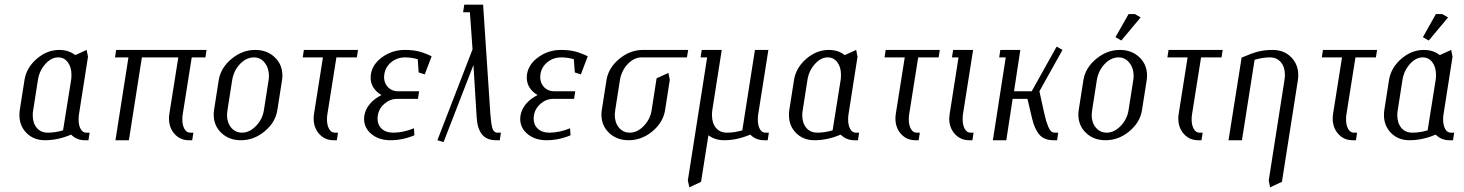

<svg xmlns="http://www.w3.org/2000/svg" viewBox="-20 -596 6223 816"><path d="M62.5 -107.4Q62.5 -117.7 64 -127.9L84 -255.9Q92.3 -308.1 136 -345.9Q179.7 -383.8 231.9 -383.8Q272 -383.8 299.8 -361.8L348.1 -383.8L354 -355L315.9 -111.8Q314 -100.6 314 -88.4Q314 -63.5 322.8 -47.9Q331.5 -32.2 346.2 -32.2H360.8L356 0H340.8Q306.2 0 282.2 -23.9Q226.1 0 170.9 0Q123.5 0 93 -30.5Q62.5 -61 62.5 -107.4ZM119.1 -106.4Q119.1 -73.2 136.2 -52.7Q153.3 -32.2 183.1 -32.2Q215.3 -32.2 248 -42L282.2 -255.9Q283.7 -263.7 283.7 -278.3Q283.7 -311 268.1 -331.5Q252.4 -352.1 227.1 -352.1Q197.8 -352.1 172.4 -323.5Q147 -294.9 141.1 -255.9L121.1 -127.9Q119.1 -118.2 119.1 -106.4Z M468.8 -352.1 473.6 -383.8H857.9L853 -352.1H794.9L756.8 -111.8Q754.9 -101.6 754.9 -89.4Q754.9 -64 763.9 -48.1Q772.9 -32.2 787.6 -32.2H801.8L796.9 0H782.7Q746.1 0 722.2 -26.4Q698.2 -52.7 698.2 -92.3Q698.2 -101.6 699.7 -111.8L737.8 -352.1H583L527.8 0H470.7L525.9 -352.1Z M888.2 -108.9Q888.2 -118.2 889.6 -127.9L909.7 -255.9Q918 -307.6 963.9 -345.7Q1009.8 -383.8 1064.5 -383.8Q1114.7 -383.8 1147.5 -352.8Q1180.2 -321.8 1180.2 -274.9Q1180.2 -265.6 1178.7 -255.9L1158.7 -127.9Q1150.4 -75.7 1104.7 -37.8Q1059.1 0 1003.9 0Q953.6 0 920.9 -31Q888.2 -62 888.2 -108.9ZM944.8 -107.9Q944.8 -74.7 962.6 -53.5Q980.5 -32.2 1008.8 -32.2Q1040.5 -32.2 1068.1 -60.8Q1095.7 -89.4 1101.6 -127.9L1121.6 -255.9Q1123 -264.6 1123 -273.4Q1123 -306.6 1105 -329.3Q1086.9 -352.1 1059.6 -352.1Q1026.9 -352.1 1000.2 -324.2Q973.6 -296.4 966.8 -255.9L946.8 -127.9Q944.8 -114.3 944.8 -107.9Z M1266.6 -352.1 1271.5 -383.8H1501.5L1496.6 -352.1H1409.7L1371.6 -111.8Q1369.6 -101.6 1369.6 -89.4Q1369.6 -64 1378.7 -48.1Q1387.7 -32.2 1402.8 -32.2H1416.5L1411.6 0H1397.5Q1360.8 0 1336.9 -26.4Q1313 -52.7 1313 -92.3Q1313 -101.6 1314.5 -111.8L1352.5 -352.1Z M1527.3 -90.8Q1527.3 -95.2 1528.3 -104Q1532.7 -131.3 1551.8 -154.1Q1570.8 -176.8 1601.1 -191.9Q1555.2 -219.7 1555.2 -266.1Q1555.2 -274.9 1556.2 -279.8Q1562.5 -323.2 1605 -353.5Q1647.5 -383.8 1700.2 -383.8Q1734.4 -383.8 1758.8 -377.7Q1783.2 -371.6 1814.5 -356.9L1785.2 -279.8L1759.3 -288.1L1755.4 -344.2Q1728.5 -352.1 1702.1 -352.1Q1667.5 -352.1 1642.6 -331.5Q1617.7 -311 1613.3 -279.8Q1612.3 -272 1612.3 -268.6Q1612.3 -242.7 1628.9 -225.3Q1645.5 -208 1672.4 -208H1761.2L1756.3 -175.8H1667.5Q1637.7 -175.8 1613.8 -155Q1589.8 -134.3 1585.4 -104Q1584.5 -96.2 1584.5 -92.3Q1584.5 -65.4 1602.3 -48.8Q1620.1 -32.2 1651.4 -32.2Q1693.8 -32.2 1739.3 -50.8L1741.2 -21Q1690.9 0 1639.2 0Q1590.8 0 1559.1 -25.9Q1527.3 -51.8 1527.3 -90.8Z M1838.9 0 1988.3 -386.2 1977.1 -543.9H1948.2L1953.1 -576.2H2033.2L2064 -111.8Q2066.9 -71.3 2072.5 -51.8Q2078.1 -32.2 2094.2 -32.2H2108.9L2104 0H2088.9Q2048.3 0 2028.6 -24.7Q2008.8 -49.3 2005.9 -96.2L1992.2 -319.8L1865.2 7.8Z M2190.9 -90.8Q2190.9 -95.2 2191.9 -104Q2196.3 -131.3 2215.3 -154.1Q2234.4 -176.8 2264.6 -191.9Q2218.8 -219.7 2218.8 -266.1Q2218.8 -274.9 2219.7 -279.8Q2226.1 -323.2 2268.6 -353.5Q2311 -383.8 2363.8 -383.8Q2397.9 -383.8 2422.4 -377.7Q2446.8 -371.6 2478 -356.9L2448.7 -279.8L2422.9 -288.1L2418.9 -344.2Q2392.1 -352.1 2365.7 -352.1Q2331.1 -352.1 2306.2 -331.5Q2281.2 -311 2276.9 -279.8Q2275.9 -272 2275.9 -268.6Q2275.9 -242.7 2292.5 -225.3Q2309.1 -208 2335.9 -208H2424.8L2419.9 -175.8H2331.1Q2301.3 -175.8 2277.3 -155Q2253.4 -134.3 2249 -104Q2248 -96.2 2248 -92.3Q2248 -65.4 2265.9 -48.8Q2283.7 -32.2 2314.9 -32.2Q2357.4 -32.2 2402.8 -50.8L2404.8 -21Q2354.5 0 2302.7 0Q2254.4 0 2222.7 -25.9Q2190.9 -51.8 2190.9 -90.8Z M2536.1 -108.9Q2536.1 -118.2 2537.6 -127.9L2557.6 -255.9Q2565.9 -307.6 2611.8 -345.7Q2657.7 -383.8 2712.4 -383.8H2904.8L2899.4 -352.1H2707.5Q2674.8 -352.1 2648.2 -324.2Q2621.6 -296.4 2614.7 -255.9L2594.7 -127.9Q2592.8 -114.3 2592.8 -107.9Q2592.8 -74.7 2610.6 -53.5Q2628.4 -32.2 2656.7 -32.2Q2688.5 -32.2 2716.1 -60.8Q2743.7 -89.4 2749.5 -127.9L2770.5 -263.2L2820.8 -286.1L2826.7 -256.8L2806.6 -127.9Q2798.3 -75.7 2752.7 -37.8Q2707 0 2651.9 0Q2601.6 0 2568.8 -31Q2536.1 -62 2536.1 -108.9Z M2903.3 170.9 2985.4 -352.1H2957.5L2962.4 -383.8H3047.4L3007.3 -127.9Q3005.9 -120.6 3005.9 -106.4Q3005.9 -73.2 3022.7 -52.7Q3039.6 -32.2 3069.3 -32.2Q3102.1 -32.2 3134.8 -42L3188.5 -383.8H3245.6L3202.6 -111.8Q3200.7 -100.6 3200.7 -88.4Q3200.7 -63.5 3209.2 -47.9Q3217.8 -32.2 3232.4 -32.2H3247.6L3242.7 0H3227.5Q3192.4 0 3168.5 -23.9Q3112.3 0 3057.6 0Q3019.5 0 2990.7 -21L2959.5 176.8L2909.7 200.2Z M3333 -107.4Q3333 -117.7 3334.5 -127.9L3354.5 -255.9Q3362.8 -308.1 3406.5 -345.9Q3450.2 -383.8 3502.4 -383.8Q3542.5 -383.8 3570.3 -361.8L3618.7 -383.8L3624.5 -355L3586.4 -111.8Q3584.5 -100.6 3584.5 -88.4Q3584.5 -63.5 3593.3 -47.9Q3602.1 -32.2 3616.7 -32.2H3631.3L3626.5 0H3611.3Q3576.7 0 3552.7 -23.9Q3496.6 0 3441.4 0Q3394 0 3363.5 -30.5Q3333 -61 3333 -107.4ZM3389.6 -106.4Q3389.6 -73.2 3406.7 -52.7Q3423.8 -32.2 3453.6 -32.2Q3485.8 -32.2 3518.6 -42L3552.7 -255.9Q3554.2 -263.7 3554.2 -278.3Q3554.2 -311 3538.6 -331.5Q3522.9 -352.1 3497.6 -352.1Q3468.3 -352.1 3442.9 -323.5Q3417.5 -294.9 3411.6 -255.9L3391.6 -127.9Q3389.6 -118.2 3389.6 -106.4Z M3739.3 -352.1 3744.1 -383.8H3974.1L3969.2 -352.1H3882.3L3844.2 -111.8Q3842.3 -101.6 3842.3 -89.4Q3842.3 -64 3851.3 -48.1Q3860.4 -32.2 3875.5 -32.2H3889.2L3884.3 0H3870.1Q3833.5 0 3809.6 -26.4Q3785.6 -52.7 3785.6 -92.3Q3785.6 -101.6 3787.1 -111.8L3825.2 -352.1Z M4014.2 -92.3Q4014.2 -98.1 4016.1 -111.8L4053.7 -352.1H4025.9L4030.8 -383.8H4115.7L4072.8 -111.8Q4071.3 -104 4071.3 -89.4Q4071.3 -64 4080.3 -48.1Q4089.4 -32.2 4104 -32.2H4117.7L4112.8 0H4099.1Q4062.5 0 4038.3 -26.4Q4014.2 -52.7 4014.2 -92.3Z M4199.7 0 4254.4 -352.1H4226.6L4231.4 -383.8H4316.4L4289.6 -208H4364.7L4470.7 -397.9L4495.6 -383.8L4397.5 -208L4418.5 -112.8Q4422.9 -93.3 4426.3 -82Q4429.7 -70.8 4435.1 -57.6Q4440.4 -44.4 4447 -38.3Q4453.6 -32.2 4462.4 -32.2H4477.5L4472.7 0H4457.5Q4418 0 4397.2 -23.9Q4376.5 -47.9 4365.7 -95.2L4346.7 -175.8H4283.7L4256.8 0Z M4563 -108.9Q4563 -118.2 4564.5 -127.9L4584.5 -255.9Q4592.8 -307.6 4638.7 -345.7Q4684.6 -383.8 4739.3 -383.8Q4789.6 -383.8 4822.3 -352.8Q4855 -321.8 4855 -274.9Q4855 -265.6 4853.5 -255.9L4833.5 -127.9Q4825.2 -75.7 4779.5 -37.8Q4733.9 0 4678.7 0Q4628.4 0 4595.7 -31Q4563 -62 4563 -108.9ZM4619.6 -107.9Q4619.6 -74.7 4637.5 -53.5Q4655.3 -32.2 4683.6 -32.2Q4715.3 -32.2 4742.9 -60.8Q4770.5 -89.4 4776.4 -127.9L4796.4 -255.9Q4797.9 -264.6 4797.9 -273.4Q4797.9 -306.6 4779.8 -329.3Q4761.7 -352.1 4734.4 -352.1Q4701.7 -352.1 4675 -324.2Q4648.4 -296.4 4641.6 -255.9L4621.6 -127.9Q4619.6 -114.3 4619.6 -107.9ZM4720.7 -438 4776.4 -536.1H4803.7L4827.6 -522L4745.6 -423.8Z M4941.4 -352.1 4946.3 -383.8H5176.3L5171.4 -352.1H5084.5L5046.4 -111.8Q5044.4 -101.6 5044.4 -89.4Q5044.4 -64 5053.5 -48.1Q5062.5 -32.2 5077.6 -32.2H5091.3L5086.4 0H5072.3Q5035.6 0 5011.7 -26.4Q4987.8 -52.7 4987.8 -92.3Q4987.8 -101.6 4989.3 -111.8L5027.3 -352.1Z M5201.2 0 5256.8 -351.1Q5299.3 -369.6 5326.9 -376.7Q5354.5 -383.8 5389.2 -383.8Q5436.5 -383.8 5467 -353.3Q5497.6 -322.8 5497.6 -276.4Q5497.6 -266.1 5496.1 -255.9L5428.2 176.8L5377.9 200.2L5372.1 170.9L5439 -255.9Q5440.9 -265.6 5440.9 -277.8Q5440.9 -311 5423.8 -331.5Q5406.7 -352.1 5377 -352.1Q5346.2 -352.1 5312 -341.8L5258.3 0Z M5597.7 -352.1 5602.5 -383.8H5832.5L5827.6 -352.1H5740.7L5702.6 -111.8Q5700.7 -101.6 5700.7 -89.4Q5700.7 -64 5709.7 -48.1Q5718.8 -32.2 5733.9 -32.2H5747.6L5742.7 0H5728.5Q5691.9 0 5668 -26.4Q5644 -52.7 5644 -92.3Q5644 -101.6 5645.5 -111.8L5683.6 -352.1Z M5861.8 -107.4Q5861.8 -117.7 5863.3 -127.9L5883.3 -255.9Q5891.6 -308.1 5935.3 -345.9Q5979 -383.8 6031.2 -383.8Q6071.3 -383.8 6099.1 -361.8L6147.5 -383.8L6153.3 -355L6115.2 -111.8Q6113.3 -100.6 6113.3 -88.4Q6113.3 -63.5 6122.1 -47.9Q6130.9 -32.2 6145.5 -32.2H6160.2L6155.3 0H6140.1Q6105.5 0 6081.5 -23.9Q6025.4 0 5970.2 0Q5922.9 0 5892.3 -30.5Q5861.8 -61 5861.8 -107.4ZM5918.5 -106.4Q5918.5 -73.2 5935.5 -52.7Q5952.6 -32.2 5982.4 -32.2Q6014.6 -32.2 6047.4 -42L6081.5 -255.9Q6083 -263.7 6083 -278.3Q6083 -311 6067.4 -331.5Q6051.8 -352.1 6026.4 -352.1Q5997.1 -352.1 5971.7 -323.5Q5946.3 -294.9 5940.4 -255.9L5920.4 -127.9Q5918.5 -118.2 5918.5 -106.4ZM6027.3 -438 6082.5 -536.1H6109.4L6134.3 -522L6052.2 -423.8Z"/></svg>

Font: Gawaa
Style: Italic
Weight: 400
Designer: T. Christopher White
Version: Version 1.0